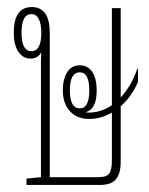

<svg xmlns="http://www.w3.org/2000/svg" viewBox="-20 -524 422 544"><path d="M55 0V-18L96 -22V-347Q96 -365 97 -376Q87 -358 67 -358Q45 -358 32 -377.5Q19 -397 19 -431Q19 -504 70 -504Q121 -504 121 -431V-22H259Q282 -22 289.5 -32.5Q297 -43 297 -69V-205Q266 -187 233 -187Q194 -187 174 -214Q158 -235 158 -268Q158 -300 170.5 -319.5Q183 -339 206 -339Q229 -339 241.5 -320Q254 -301 254 -268Q254 -214 222 -206Q226 -205 232 -205Q266 -205 297 -226V-501H322V-248Q352 -280 369 -329H371V-292Q353 -250 322 -223V-66Q322 -32 308.5 -16Q295 0 263 0ZM69 -379Q97 -379 97 -431Q97 -456 90 -470Q83 -484 69 -484Q41 -484 41 -431Q41 -379 69 -379ZM206 -217Q233 -217 233 -268Q233 -319 206 -319Q178 -319 178 -268Q178 -217 206 -217Z"/></svg>

Font: Noto Sans Thai Looped UI Condensed Thin
Style: Regular
Weight: 100
Width: 3
Designer: Cadson Demak Team
Foundry: Cadson Demak Co., Ltd.
Version: Version 1.000; ttfautohint (v1.8.4.7-5d5b)